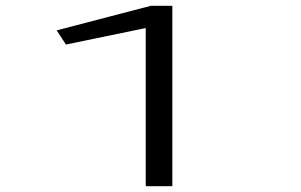

<svg xmlns="http://www.w3.org/2000/svg" viewBox="-20 -644 1040 664"><path d="M484 0V-547L208 -490L176 -539L502 -624H576V0Z"/></svg>

Font: Inconsolata UltraExpanded Thin
Style: Regular
Weight: 100
Width: 9
Monospace: yes
Designer: Raph Levien, Cyreal, Brenton Simpson
Foundry: Raph Levien, Cyreal, Google
Version: Version 3.100; ttfautohint (v1.8.4.7-5d5b)